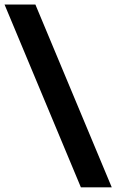

<svg xmlns="http://www.w3.org/2000/svg" viewBox="-25 -694 508 839"><path d="M129.6 -674.3 463.3 124.5H328.4L-5.2 -674.3Z"/></svg>

Font: Anek Devanagari Medium
Style: Regular
Weight: 500
Designer: Kailash Malviya (Devanagari) & Yesha Goshar (Latin)
Foundry: Ek Type
Version: Version 1.003